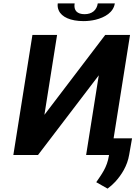

<svg xmlns="http://www.w3.org/2000/svg" viewBox="-20 -918 802 1137"><path d="M59 0H205L565 -472L490 0H637L750 -711H603L243 -238L318 -711H172ZM322 -898C320 -883 322 -869 328 -856C345 -817 398 -793 475 -793C500 -793 523 -796 545 -801C602 -815 652 -845 660 -898H559C553 -857 524 -834 481 -834C438 -834 415 -855 422 -898ZM550 161 617 199C633 187 648 174 663 158C699 118 734 65 745 -2L762 -99H642L625 4C614 74 581 115 550 161Z"/></svg>

Font: Aerodynamic
Style: Obl
Weight: 500
Designer: Google
Version: Version 2.000980; 2014